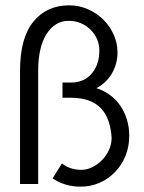

<svg xmlns="http://www.w3.org/2000/svg" viewBox="-20 -689 540 719"><path d="M55 0V-423Q55 -547 105 -608Q155 -669 239 -669Q276 -669 309 -654.5Q342 -640 366.5 -616Q391 -592 405.5 -560Q420 -528 420 -493Q420 -450 399 -414Q378 -378 341 -359Q369 -350 392 -333Q415 -316 431 -292.5Q447 -269 455.5 -240.5Q464 -212 464 -181Q464 -140 450 -105.5Q436 -71 411 -45Q386 -19 353 -4.5Q320 10 281 10Q223 10 177 -21L212 -77Q242 -53 285 -53Q306 -53 326.5 -63.5Q347 -74 363 -90.5Q379 -107 388.5 -128.5Q398 -150 398 -173Q396 -207 386.5 -235Q377 -263 359 -282.5Q341 -302 312.5 -312.5Q284 -323 244 -323H214V-380H250Q268 -380 286.5 -387Q305 -394 319.5 -409Q334 -424 343 -446.5Q352 -469 352 -501Q352 -522 343.5 -542Q335 -562 319.5 -577.5Q304 -593 283 -602Q262 -611 237 -611Q210 -611 189 -597.5Q168 -584 153 -559.5Q138 -535 130.5 -501Q123 -467 123 -425V0Z"/></svg>

Font: InconsolataGo
Style: Regular
Weight: 400
Designer: Raph Levien, Kirill Tkachev
Foundry: Cyreal
Version: Version 1.013